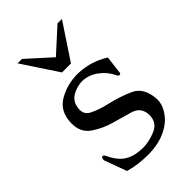

<svg xmlns="http://www.w3.org/2000/svg" viewBox="-214 -769 859 859"><g transform="rotate(-45 216.0 -339.5)"><path d="M239.3 -467.8Q311 -463.9 375 -424.3L364.7 -338.9Q363.8 -331.5 356.9 -331.5H355.5Q349.6 -332 344.7 -343.3Q327.1 -379.9 293.5 -404.5Q259.8 -429.2 220.7 -430.7H218.8Q188.5 -430.7 159.7 -415.5Q129.4 -399.9 122.6 -367.7Q120.1 -356.9 120.1 -348.1Q120.1 -317.4 147.5 -304.2Q182.1 -286.6 228 -276.4Q291 -262.2 342.5 -238.3Q394 -214.4 398.9 -138.2V-133.3Q398.9 -97.2 371.1 -61Q340.8 -22 283.7 -2Q248 9.8 204.6 11.2H191.4Q131.3 11.2 76.7 -4.4L37.1 -111.8L38.6 -121.6Q39.1 -128.9 47.4 -128.9H48.3Q53.2 -127.9 58.6 -117.2Q81.1 -68.8 113.5 -48.6Q146 -28.3 195.8 -26.9H201.7Q236.3 -26.9 277.8 -43Q322.8 -60.5 324.7 -106.4V-109.4Q324.7 -162.1 274.9 -176.3Q223.1 -190.9 184.1 -202.1Q135.7 -215.3 93.3 -244.1Q51.3 -272.5 51.3 -328.1V-330.6Q51.8 -406.2 109.9 -438.5Q163.1 -468.3 227.5 -468.3Q233.4 -468.3 239.3 -467.8ZM70.8 -691.4H98.6L211.4 -589.4L323.7 -691.4H351.6L239.3 -522H182.6Z"/></g></svg>

Font: Caudex
Style: Regular
Weight: 400
Version: Version 1.01